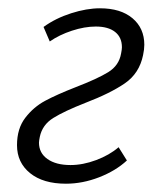

<svg xmlns="http://www.w3.org/2000/svg" viewBox="-20 -438 395 463"><path d="M21 -88Q21 -128 41 -154Q61 -180 89 -195Q117 -210 163 -228Q215 -248 241 -264Q267 -280 272 -309Q274 -319 274 -324Q274 -348 257.5 -361Q241 -374 211 -374Q184 -374 153.5 -364Q123 -354 100 -338L85 -373Q114 -394 151.5 -406Q189 -418 221 -418Q271 -418 299.5 -394Q328 -370 328 -330Q328 -319 325 -305Q316 -261 281 -237Q246 -213 186 -190Q135 -170 108.5 -153.5Q82 -137 76 -108Q74 -98 74 -94Q74 -69 94.5 -54.5Q115 -40 150 -40Q180 -40 212 -52Q244 -64 266 -83L286 -51Q259 -26 219 -10.5Q179 5 139 5Q84 5 52.5 -20.5Q21 -46 21 -88Z"/></svg>

Font: Ysabeau Infant Semilight
Style: Italic
Weight: 300
Italic angle: -12°
Designer: Christian Thalmann (Catharsis Fonts)
Version: Version 0.003